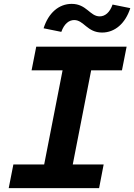

<svg xmlns="http://www.w3.org/2000/svg" viewBox="-20 -971 692 991"><path d="M25 0H491.5L515 -122H355.5L450.5 -608H609.5L633.5 -730H167L143 -608H303L208 -122H49ZM350 -951C284 -951 230 -904.5 205 -825L296.5 -806.5C311 -847.5 335.5 -867.5 363 -867.5C413 -867.5 429.5 -803 507 -803C572.5 -803 627 -849.5 652.5 -929L561 -947.5C546.5 -906 522 -886.5 494.5 -886.5C444 -886.5 427 -951 350 -951Z"/></svg>

Font: Monaspace Neon
Style: Bold Italic
Weight: 700
Italic angle: -11°
Designer: Riley Cran & the Lettermatic Team
Foundry: Lettermatic
Version: Version 1.200 (Monaspace Neon)